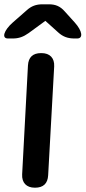

<svg xmlns="http://www.w3.org/2000/svg" viewBox="-57 -835 398 893"><path d="M167 -20 195 -526C197 -565 175 -588 136 -588H134C96 -588 75 -569 73 -530L46 -24C44 15 66 38 105 38H106C144 38 165 19 167 -20ZM-20 -656H2C31 -656 52 -664 76 -681L154 -738L214 -684C236 -664 259 -656 289 -656H302C331 -656 326 -691 291 -730L244 -782C223 -806 201 -815 170 -815H141C111 -815 89 -807 67 -787L2 -730C-39 -694 -51 -656 -20 -656Z"/></svg>

Font: 寒蝉团圆体 Round
Style: Regular
Weight: 500
Designer: 寒蝉字型
Version: Version 2.700;Glyphs 3.1.1 (3135)